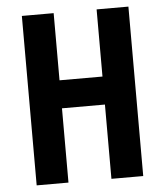

<svg xmlns="http://www.w3.org/2000/svg" viewBox="-52 -760 691 806"><g transform="rotate(-5 294.0 -357.0)"><path d="M519 0H385V-313H204V0H70V-714H204V-431H385V-714H519Z"/></g></svg>

Font: Noto Sans Sinhala UI ExtraCondensed
Style: Bold
Weight: 700
Width: 2
Designer: Jelle Bosma - Monotype Design Team
Foundry: Monotype Imaging Inc.
Version: Version 2.006; ttfautohint (v1.8.4.7-5d5b)